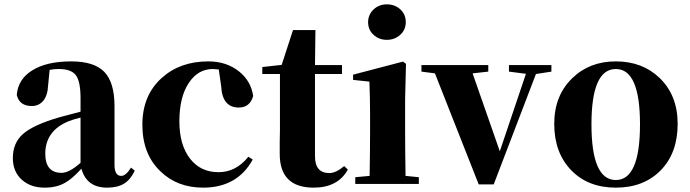

<svg xmlns="http://www.w3.org/2000/svg" viewBox="-20 -845 3168 882"><path d="M185 17Q120 17 79.5 -20Q39 -57 39 -119Q39 -188 85 -229Q132 -271 252 -306Q280 -314 350 -332V-393Q350 -471 328.5 -499.5Q307 -528 250 -528Q228 -528 208 -524L201 -453Q199 -405 177 -380Q157 -358 126 -358Q69 -358 57 -409Q63 -481 127 -521Q193 -563 307 -563Q413 -563 459.5 -514.5Q506 -466 506 -357V-88Q506 -37 537 -37Q558 -37 582 -75L599 -61Q580 -20 550 -1.5Q520 17 472 17Q378 17 354 -70Q311 -23 280 -6Q241 17 185 17ZM263 -51Q298 -51 350 -97V-305Q312 -295 295 -288Q188 -244 188 -139Q188 -51 263 -51ZM136 -504 152 -510Z M913 17Q794 17 717 -58Q634 -137 634 -272Q634 -407 723 -487Q807 -563 937 -563Q1020 -563 1078 -517Q1133 -473 1143 -404Q1128 -351 1077 -351Q1001 -351 996 -449L985 -526H983Q966 -528 958 -528Q890 -528 848 -465Q804 -400 804 -288Q804 -178 854 -115Q902 -54 984 -54Q1064 -54 1121 -125L1141 -112Q1070 17 913 17Z M1421 17Q1264 17 1265 -140Q1265 -159 1265 -192Q1266 -227 1266 -249V-505H1185V-537L1274 -547L1326 -707H1429L1427 -546H1551V-505H1427V-127Q1427 -50 1493 -50Q1523 -50 1561 -82L1578 -66Q1532 17 1421 17Z M1612 0V-31L1678 -37Q1680 -155 1680 -238V-318Q1680 -394 1677 -470L1602 -478V-502L1831 -562L1845 -552L1841 -392V-238Q1841 -153 1843 -37L1904 -31V0ZM1757 -825Q1794 -825 1819 -802Q1844 -779 1844 -743.5Q1844 -708 1818.5 -685Q1793 -662 1757 -662Q1721 -662 1696 -685Q1671 -708 1671 -743Q1671 -778 1696 -801.5Q1721 -825 1757 -825Z M2179 2 1978 -508 1916 -516V-546H2223V-516L2151 -508L2276 -150L2396 -506L2318 -516V-546H2513V-516L2442 -505L2248 2Z M2526 -276Q2526 -406 2609 -486Q2688 -563 2809 -563Q2931 -563 3010 -487Q3093 -407 3093 -276Q3093 -142 3015 -62.5Q2937 17 2809 17Q2681 17 2603.5 -63.5Q2526 -144 2526 -276ZM2809 -18Q2920 -18 2920 -274Q2920 -528 2809 -528Q2697 -528 2697 -274Q2697 -18 2809 -18Z"/></svg>

Font: GenRyuMin TW H
Style: Regular
Weight: 900
Version: Version 1.501;PS 1;hotconv 16.6.51;makeotf.lib2.5.65220